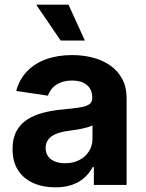

<svg xmlns="http://www.w3.org/2000/svg" viewBox="-20 -783 618 813"><path d="M214.4 10.3Q162.1 10.3 121.1 -7.8Q80.1 -25.9 56.6 -62Q33.2 -98.1 33.2 -151.9Q33.2 -197.3 49.8 -227.8Q66.4 -258.3 95.5 -276.9Q124.5 -295.4 161.4 -305.2Q198.2 -314.9 238.3 -318.8Q285.6 -323.2 314.7 -327.6Q343.8 -332 357.2 -340.8Q370.6 -349.6 370.6 -367.2V-369.6Q370.6 -392.6 360.6 -408.7Q350.6 -424.8 331.5 -433.3Q312.5 -441.9 284.7 -441.9Q256.8 -441.9 236.1 -433.3Q215.3 -424.8 202.1 -410.4Q189 -396 183.1 -377.9L48.8 -397.9Q61.5 -446.3 93.8 -480.2Q126 -514.2 174.8 -532Q223.6 -549.8 285.6 -549.8Q330.6 -549.8 372.1 -539.3Q413.6 -528.8 446 -506.3Q478.5 -483.9 497.3 -449.2Q516.1 -414.6 516.1 -365.7V0H377.4V-75.7H372.6Q359.4 -50.3 337.6 -30.8Q315.9 -11.2 285.4 -0.5Q254.9 10.3 214.4 10.3ZM255.4 -91.8Q290 -91.8 316.2 -105.5Q342.3 -119.1 356.9 -142.6Q371.6 -166 371.6 -194.3V-252.4Q364.7 -248.5 352.1 -244.6Q339.4 -240.7 323.5 -237.5Q307.6 -234.4 292 -232.2Q276.4 -230 263.7 -228Q236.8 -224.1 216.3 -215.6Q195.8 -207 184.6 -192.4Q173.3 -177.7 173.3 -156.2Q173.3 -135.3 183.8 -120.8Q194.3 -106.4 212.9 -99.1Q231.4 -91.8 255.4 -91.8ZM236.8 -611.3 133.3 -763.2H270L339.4 -611.3Z"/></svg>

Font: Inter 16pt
Style: Bold
Weight: 700
Version: Version 4.001;git-66647c0bb